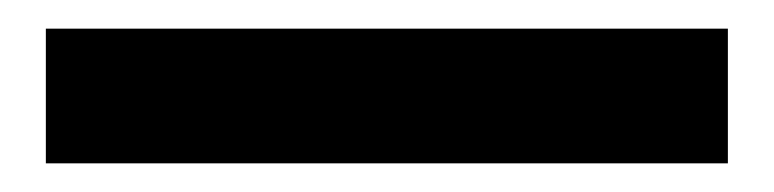

<svg xmlns="http://www.w3.org/2000/svg" viewBox="-20 32 540 134"><path d="M12 146V52H488V146Z"/></svg>

Font: Source Sans 3 ExtraLight Black
Style: Regular
Weight: 900
Version: Version 3.052;hotconv 1.1.0;makeotfexe 2.6.0